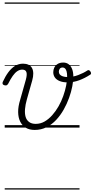

<svg xmlns="http://www.w3.org/2000/svg" viewBox="-38 -1030 755 1550"><path d="M242 19Q200 19 170.5 1.5Q141 -16 125 -48.5Q109 -81 108.5 -125.5Q108 -170 125 -225L171 -388Q182 -429 175 -448.5Q168 -468 141 -468Q121 -468 102 -455.5Q83 -443 65 -417.5Q47 -392 28 -354Q23 -346 17.5 -342.5Q12 -339 0 -341Q-13 -344 -16.5 -352Q-20 -360 -15 -370Q5 -414 29.5 -447Q54 -480 83.5 -498Q113 -516 148 -516Q174 -516 192.5 -507Q211 -498 220.5 -480.5Q230 -463 230.5 -437.5Q231 -412 222 -380L179 -228Q167 -186 164 -150Q161 -114 168.5 -87.5Q176 -61 196.5 -45.5Q217 -30 250 -30Q289 -30 322 -49Q355 -68 383.5 -100Q412 -132 434.5 -171.5Q457 -211 472.5 -254.5Q488 -298 496 -339Q504 -380 504 -413Q504 -438 499.5 -454Q495 -470 487 -477.5Q479 -485 468 -485Q452 -485 444.5 -475Q437 -465 437 -451Q437 -438 445 -428.5Q453 -419 469.5 -413.5Q486 -408 509 -408Q551 -408 593.5 -424Q636 -440 669 -462Q676 -466 682 -462.5Q688 -459 692.5 -452Q697 -445 697 -437.5Q697 -430 690 -427Q647 -399 601.5 -382Q556 -365 507 -365Q470 -365 444 -375.5Q418 -386 405 -404.5Q392 -423 392 -447Q392 -467 400.5 -484.5Q409 -502 427 -513.5Q445 -525 473 -525Q498 -525 516 -511.5Q534 -498 544 -473Q554 -448 554 -411Q554 -377 545.5 -332.5Q537 -288 519.5 -239.5Q502 -191 476 -145Q450 -99 415.5 -62Q381 -25 337.5 -3Q294 19 242 19ZM0 490H604V500H0ZM0 -20H604V0H0ZM0 -505H604V-500H0ZM0 -1010H604V-1000H0Z"/></svg>

Font: Playwrite TZ Guides
Style: Regular
Weight: 400
Designer: Veronika Burian, José Scaglione
Foundry: TypeTogether
Version: Version 1.003